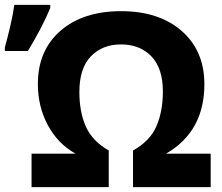

<svg xmlns="http://www.w3.org/2000/svg" viewBox="-22 -771 913 791"><path d="M477 -588Q554 -588 601.5 -539Q649 -490 649 -394Q649 -312 622.5 -251Q596 -190 526 -151V0H846V-138H662Q820 -229 820 -424Q820 -562 726.5 -643.5Q633 -725 477 -725Q320 -725 227 -644Q134 -563 134 -425Q134 -332 175 -255.5Q216 -179 289 -138H108V0H426V-151Q358 -190 331.5 -250Q305 -310 305 -392Q305 -490 352.5 -539Q400 -588 477 -588ZM-2 -561H93Q122 -609 145 -653Q168 -697 185 -738V-751H37Q32 -713 20 -662Q8 -611 -2 -576Z"/></svg>

Font: Noto Sans UI Extra
Style: Regular
Weight: 800
Designer: Monotype Design Team
Foundry: Monotype Imaging Inc.
Version: Version 1.901